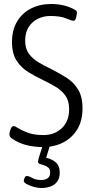

<svg xmlns="http://www.w3.org/2000/svg" viewBox="-20 -731 460 961"><path d="M195 5Q149 5 109.5 -5.5Q70 -16 38 -39Q27 -47 27 -59Q27 -69 33 -84.5Q39 -100 48 -100Q55 -100 73 -88.5Q91 -77 121.5 -66Q152 -55 198 -55Q253 -55 289.5 -89.5Q326 -124 326 -185Q326 -227 307 -253Q288 -279 258.5 -296.5Q229 -314 196 -330Q158 -348 122 -370Q86 -392 63 -427.5Q40 -463 40 -521Q40 -580 65 -622.5Q90 -665 134.5 -688Q179 -711 236 -711Q304 -711 355 -682Q362 -678 363.5 -675Q365 -672 365 -666Q365 -660 361 -643.5Q357 -627 349 -627Q338 -627 310.5 -639Q283 -651 231 -651Q199 -651 170.5 -637.5Q142 -624 124 -596.5Q106 -569 106 -527Q106 -487 125 -461.5Q144 -436 174.5 -418Q205 -400 239 -384Q276 -365 311.5 -343Q347 -321 370 -284.5Q393 -248 393 -189Q393 -127 367 -84Q341 -41 296.5 -18Q252 5 195 5ZM189 210Q168 210 147.5 204Q127 198 113 190Q99 182 99 174Q99 169 103 159.5Q107 150 114 150Q125 150 142 160Q159 170 188 170Q204 170 217.5 162Q231 154 231 133Q231 116 222 108Q213 100 201 96.5Q189 93 179.5 89.5Q170 86 170 79Q170 68 193 0H229L211 59Q241 65 260 82.5Q279 100 279 132Q279 162 265.5 179Q252 196 231 203Q210 210 189 210Z"/></svg>

Font: Asap Condensed Light
Style: Regular
Weight: 300
Width: 3
Designer: Pablo Cosgaya
Foundry: Omnibus-Type
Version: Version 3.001; ttfautohint (v1.8.4.7-5d5b)